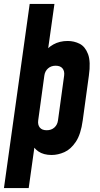

<svg xmlns="http://www.w3.org/2000/svg" viewBox="-24 -770 503 970"><path d="M-4 180 126 -750H251L211 -466L193 -495Q213.5 -527.5 245.2 -545.2Q277 -563 318 -563Q350.5 -563 378.5 -548.8Q406.5 -534.5 420.8 -496.5Q435 -458.5 425 -388L394 -162Q384.5 -91.5 359.2 -53.8Q334 -16 301.5 -1.5Q269 13 237 13Q196 13 169.8 -5Q143.5 -23 132 -55L158 -84L121 180ZM212 -112Q235.5 -112 250.8 -125.8Q266 -139.5 269 -162L300 -388Q303 -410.5 292 -424.2Q281 -438 257 -438Q234 -438 218.5 -424.2Q203 -410.5 200 -388L169 -162Q166 -139.5 177 -125.8Q188 -112 212 -112Z"/></svg>

Font: Mohave Light
Style: Bold Italic
Weight: 700
Italic angle: -8°
Version: Version 2.003